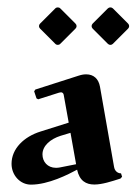

<svg xmlns="http://www.w3.org/2000/svg" viewBox="-20 -499 373 524"><path d="M288.1 -379.4 329.6 -420.9C331.5 -422.9 332.5 -425.3 332.5 -427.7C332.5 -430.2 331.5 -432.6 329.6 -434.6L288.1 -476.1C286.1 -478 283.7 -478.8 281.2 -478.8C278.8 -478.8 276.4 -478 274.4 -476.1L232.9 -434.6C231 -432.6 230 -430.2 230 -427.7C230 -425.3 231 -422.9 232.9 -420.9L274.4 -379.4C276.4 -377.4 278.8 -376.5 281.2 -376.5C283.7 -376.5 286.1 -377.4 288.1 -379.4ZM144.5 -379.4 186 -420.9C188 -422.9 189 -425.3 189 -427.7C189 -430.2 188 -432.6 186 -434.6L144.5 -476.1C142.6 -478 140.1 -478.8 137.7 -478.8C135.3 -478.8 132.8 -478 130.9 -476.1L89.4 -434.6C87.4 -432.6 86.4 -430.2 86.4 -427.7C86.4 -425.3 87.4 -422.9 89.4 -420.9L130.9 -379.4C132.8 -377.4 135.3 -376.5 137.7 -376.5C140.1 -376.5 142.6 -377.4 144.5 -379.4ZM167.5 -164.3 90.8 -140.1C45.4 -126 11.5 -93.3 11.5 -52C11.5 -20.5 35.2 4.9 64.5 4.9C112.1 4.9 166.3 -22.9 190.4 -35.9C197 -5.4 214.8 4.6 237.5 4.6C258.5 4.6 284.7 -3.9 308.8 -11.7L313.2 -16.6L310.3 -25.9C301.3 -25.9 293.2 -32 291.3 -43.5L252.9 -262.2C249 -284.2 235.4 -296.1 215.3 -296.1C209.5 -296.1 203.6 -295.4 194.6 -292.5L76.4 -254.6L73.2 -249.8L79.6 -230.5L84.2 -228L141.1 -246.1C143.6 -246.8 145.5 -247.1 146.5 -247.1C150.1 -247.1 153.1 -244.4 153.8 -240.5ZM172.4 -136.5 187.7 -50.8 143.3 -42C139.6 -41.3 136.2 -41 132.8 -41C109.6 -41 95.9 -57.9 95.9 -77.6C95.9 -101.3 117.7 -119.6 145.5 -128.4Z"/></svg>

Font: RisaltypS01
Style: Medium
Weight: 500
Italic angle: -9°
Designer: gluk
Foundry: gluk
Version: Version 0.24